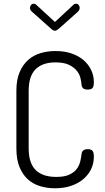

<svg xmlns="http://www.w3.org/2000/svg" viewBox="-20 -1005 563 1031"><path d="M275 -887 374 -979Q380 -985 389 -985Q397 -985 402.5 -978Q408 -971 408 -963Q408 -950 396 -940L295 -850Q283 -840 275 -840Q265 -840 255 -850L154 -940Q141 -950 141 -963Q141 -971 146.5 -978Q152 -985 160 -985Q169 -985 175 -979ZM418 -549Q417 -565 412 -586Q407 -607 392 -625.5Q377 -644 350 -657Q323 -670 278 -670Q208 -670 171 -633Q134 -596 134 -518V-208Q134 -129 171.5 -92Q209 -55 282 -55Q327 -55 353 -67.5Q379 -80 392.5 -98.5Q406 -117 411 -138.5Q416 -160 418 -178Q421 -204 451 -204Q468 -204 476 -196Q484 -188 484 -163Q484 -129 470 -98.5Q456 -68 429 -44.5Q402 -21 363 -7.5Q324 6 275 6Q233 6 195 -5.5Q157 -17 129 -42.5Q101 -68 84.5 -108.5Q68 -149 68 -208V-518Q68 -576 85 -616.5Q102 -657 130.5 -682.5Q159 -708 197 -719.5Q235 -731 278 -731Q327 -731 365.5 -717.5Q404 -704 430 -681Q456 -658 470 -628Q484 -598 484 -564Q484 -539 476 -531.5Q468 -524 451 -524Q434 -524 426.5 -531Q419 -538 418 -549Z"/></svg>

Font: AkaAcidDosis
Style: Regular
Weight: 400
Designer: Edgar Tolentino, Pablo Impallari, Igino Marini, Aka-Acid
Foundry: Edgar Tolentino, Pablo Impallari, Igino Marini, Cyberella
Version: Version 1.007